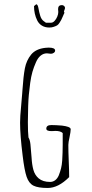

<svg xmlns="http://www.w3.org/2000/svg" viewBox="-20 -889 440 915"><path d="M157.2 -792Q165 -775.9 179.9 -766.8Q194.8 -757.8 214.8 -757.8Q227.5 -757.8 236.3 -761.2Q246.6 -764.6 252.2 -768.1Q257.8 -771.5 263.2 -779.8Q268.6 -787.6 271.7 -793.9Q274.9 -800.3 279.3 -810.5Q282.2 -817.9 284.2 -821.8Q286.1 -825.7 287.1 -827.6L284.7 -835L287.6 -842.3Q290 -848.6 290 -850.6Q290 -856.4 285.4 -860.6Q280.8 -864.7 274.9 -864.7Q256.8 -864.7 256.8 -845.7Q256.8 -841.8 257.3 -838.9Q257.8 -835.4 257.8 -831.5Q257.8 -821.8 252.9 -809.8Q248 -797.9 240 -789.3Q231.9 -780.8 223.6 -780.8H198.7L188 -788.6Q177.2 -796.4 171.9 -813.2Q166.5 -830.1 162.6 -853Q159.7 -867.7 152.8 -868.7L142.1 -859.9Q142.1 -822.8 157.2 -792ZM87.9 -147.5Q96.2 -77.6 106.9 -46.4Q117.7 -15.1 139.6 -4.2Q161.6 6.8 207.5 6.8Q257.8 6.8 309.6 -44.9Q309.6 -76.2 307.6 -121.6Q305.7 -167 305.7 -198.2Q305.7 -210.9 311.5 -235.8Q316.9 -261.7 316.9 -272.9Q316.9 -279.8 305.2 -284.2Q294.4 -288.1 275.4 -290.5Q245.6 -293 224.6 -293Q200.7 -293 200.7 -275.9Q200.7 -264.2 224.6 -264.2Q231.4 -264.2 235.8 -264.6L243.7 -265.1Q268.6 -265.1 278.8 -254.9V-199.7Q278.8 -162.1 276.4 -123.5Q274.9 -102.5 271 -86.9Q267.1 -71.3 260.3 -53.7Q253.9 -38.6 243.2 -30.3Q232.4 -22 218.8 -22Q184.1 -22 164.1 -39.1Q146 -54.7 139.2 -79.3Q132.3 -104 130.4 -138.7Q127.4 -180.7 125 -201.9Q122.6 -223.1 115.7 -233.9Q112.8 -258.3 112.8 -307.1Q112.8 -343.3 114.3 -384.3Q115.2 -413.1 117.4 -436.8Q119.6 -460.4 124 -494.1Q127.9 -523.4 134.5 -546.4Q141.1 -569.3 151.4 -592.3Q160.2 -612.8 173.6 -623.8Q187 -634.8 203.6 -634.8L213.4 -633.8L222.7 -632.8Q230 -632.8 236.3 -637.2Q242.7 -641.6 242.7 -647.9Q242.7 -662.1 211.9 -662.1Q206.1 -662.1 196.3 -661.1Q150.9 -656.2 128.4 -628.9Q106 -601.6 98.6 -563.5Q91.3 -525.4 86.9 -458.5L85.9 -444.8L80.6 -382.3Q75.7 -334 75.7 -304.2Q75.7 -245.1 87.9 -147.5Z"/></svg>

Font: Amatica SC
Style: Regular
Weight: 400
Version: Version 2.000